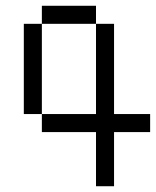

<svg xmlns="http://www.w3.org/2000/svg" viewBox="-20 -520 540 665"><path d="M500 -62.5V-125H375V-437.5H312.5V-125H125V-62.5H312.5V125H375V-62.5ZM125 -125V-437.5H62.5V-125ZM125 -437.5H312.5V-500H125Z"/></svg>

Font: Unifont
Style: Regular
Weight: 500
Version: Version 15.1.04